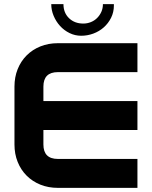

<svg xmlns="http://www.w3.org/2000/svg" viewBox="-20 -909 735 929"><path d="M645 0H260Q214 0 175.5 -15.5Q137 -31 109 -59Q81 -87 65.5 -125.5Q50 -164 50 -210V-490Q50 -536 65.5 -574.5Q81 -613 109 -641Q137 -669 175.5 -684.5Q214 -700 260 -700H645V-560H260Q190 -560 190 -490V-420H645V-280H190V-210Q190 -140 260 -140H645ZM383 -795Q402 -795 419.5 -802Q437 -809 450 -822Q463 -835 470.5 -852Q478 -869 478 -889H531V-882Q531 -850 517.5 -823Q504 -796 482 -776.5Q460 -757 431.5 -746.5Q403 -736 373 -736Q343 -736 316.5 -749Q290 -762 270.5 -783.5Q251 -805 239.5 -832.5Q228 -860 228 -889H287Q287 -847 314 -821Q341 -795 383 -795Z"/></svg>

Font: CAT North
Style: Regular
Weight: 400
Designer: Peter Wiegel
Foundry: Peter Wiegel
Version: Version 1.000